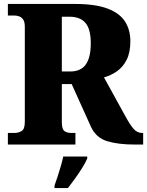

<svg xmlns="http://www.w3.org/2000/svg" viewBox="-20 -734 747 975"><path d="M20 0V-59H56Q73 -59 89.5 -68.5Q106 -78 106 -115V-598Q106 -623 97.5 -635Q89 -647 77 -651Q65 -655 56 -655H20V-714H359Q464 -714 526 -690.5Q588 -667 615 -624.5Q642 -582 642 -525Q642 -468 623.5 -431Q605 -394 574.5 -372.5Q544 -351 508 -341L616 -145Q641 -99 659 -79Q677 -59 701 -59H707V0H663Q581 0 524.5 -17Q468 -34 442 -90L344 -307H294V-115Q294 -78 307 -68.5Q320 -59 340 -59H363V0ZM336 -371Q391 -371 416 -407Q441 -443 441 -514Q441 -586 414 -617.5Q387 -649 334 -649H294V-371ZM257 208Q264 189 272.5 162.5Q281 136 289 109Q297 82 301 61H423V71Q414 92 397.5 118.5Q381 145 361.5 172Q342 199 325 221H257Z"/></svg>

Font: Noto Serif SemiCondensed Black
Style: Regular
Weight: 900
Width: 4
Designer: Monotype Design Team
Foundry: Monotype Imaging Inc.
Version: Version 2.014; ttfautohint (v1.8.4.7-5d5b)